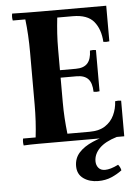

<svg xmlns="http://www.w3.org/2000/svg" viewBox="-61 -749 746 1021"><g transform="rotate(-5 312.0 -238.5)"><path d="M43 2Q39 -17 43 -35H110Q115 -76 117.5 -120.5Q120 -165 120 -210V-490Q120 -535 117.5 -579.5Q115 -624 110 -665H43Q39 -684 43 -702Q78 -701 119.5 -700.5Q161 -700 195 -700H545V-510Q529 -507 513 -510Q509 -578 475 -619Q441 -660 363 -660H280Q275 -615 272.5 -575Q270 -535 270 -490V-210Q270 -165 272.5 -125Q275 -85 280 -40H398Q450 -40 482 -61Q514 -82 530 -116Q546 -150 548 -190Q564 -193 580 -190V0H195Q161 0 119.5 0Q78 0 43 2ZM438 -250Q437 -297 417 -318.5Q397 -340 355 -340H195V-380H355Q397 -380 417 -402Q437 -424 438 -470Q454 -473 470 -470V-250Q454 -247 438 -250ZM422 225Q375 225 343 202Q311 179 311 136Q311 94 337.5 64.5Q364 35 411.5 14.5Q459 -6 521 -21L540 0Q477 19 446.5 50Q416 81 416 119Q416 140 428 154.5Q440 169 463 169Q477 169 494.5 164Q512 159 534 148Q546 162 549 179Q524 198 492.5 211.5Q461 225 422 225Z"/></g></svg>

Font: Poltawski Nowy
Style: Bold
Weight: 700
Designer: Adam Pótawski, Mateusz Machalski, Borys Kosmynka, Ania Wieluska
Foundry: Capitalics.wtf
Version: Version 1.001;gftools[0.9.25]